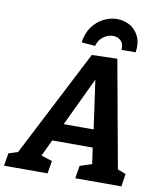

<svg xmlns="http://www.w3.org/2000/svg" viewBox="-134 -1007 919 1086"><g transform="rotate(10 325.5 -464.0)"><path d="M-36 0 -24 -73 59 -100 19 -71 344 -703 490 -707 606 -68 576 -101 649 -73 638 0H373L385 -73L463 -99L456 -78L437 -208L447 -188H196L216 -206L156 -79L154 -96L226 -73L214 0ZM245 -268 239 -290H441L431 -265L380 -626H415ZM451 -928Q491 -928 524.5 -909Q558 -890 576 -852.5Q594 -815 586 -761L505 -760Q507 -797 488.5 -813.5Q470 -830 445 -830Q415 -830 388.5 -810.5Q362 -791 354 -757L275 -763Q283 -819 310.5 -855.5Q338 -892 375.5 -910Q413 -928 451 -928Z"/></g></svg>

Font: Bitter Thin
Style: Bold Italic
Weight: 700
Italic angle: -9°
Version: Version 3.021